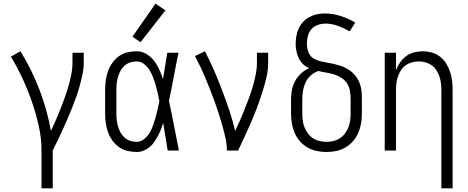

<svg xmlns="http://www.w3.org/2000/svg" viewBox="-20 -816 2540 1041"><path d="M205 205V0Q205 -68 190 -134Q175 -200 153 -264Q131 -328 102.5 -389.5Q74 -451 39 -509L91 -538Q152 -439 194 -329.5Q236 -220 256 -106Q270 -135 283 -165Q296 -195 308 -225.5Q320 -256 331 -286.5Q342 -317 351 -348.5Q360 -380 366.5 -412Q373 -444 373 -477V-530H434V-477Q434 -445 427.5 -414Q421 -383 412.5 -352Q404 -321 393.5 -291Q383 -261 371 -231.5Q359 -202 346.5 -173Q334 -144 321 -115Q308 -86 294 -57Q280 -28 266 0V205Z M721 8Q695 8 670 2Q645 -4 624.5 -19Q604 -34 589 -55Q574 -76 565.5 -100Q557 -124 553.5 -149.5Q550 -175 550 -200V-330Q550 -355 553.5 -380.5Q557 -406 565.5 -430Q574 -454 589 -475Q604 -496 624.5 -511Q645 -526 670 -532Q695 -538 721 -538Q749 -538 773.5 -523.5Q798 -509 815 -487Q832 -465 843.5 -439Q855 -413 864 -387Q864 -388 864 -389Q864 -390 865 -391V-395Q871 -429 876 -462.5Q881 -496 887 -530H948Q934 -465 922 -399.5Q910 -334 896 -269Q911 -202 923.5 -134.5Q936 -67 950 0H889Q883 -37 877 -74.5Q871 -112 865 -149Q859 -131 852 -113Q845 -95 836 -78.5Q827 -62 816 -46Q805 -30 790.5 -18Q776 -6 758 1Q740 8 721 8ZM721 -47Q743 -47 761.5 -62Q780 -77 791.5 -96.5Q803 -116 810.5 -137.5Q818 -159 824 -180.5Q830 -202 835 -224.5Q840 -247 844 -269Q840 -290 835 -311.5Q830 -333 824 -354.5Q818 -376 810 -396.5Q802 -417 790.5 -436Q779 -455 761 -469Q743 -483 721 -483Q703 -483 686 -477.5Q669 -472 655.5 -460Q642 -448 633.5 -432.5Q625 -417 620 -400Q615 -383 613 -365.5Q611 -348 611 -330V-200Q611 -182 613 -164.5Q615 -147 620 -130Q625 -113 633.5 -97.5Q642 -82 655.5 -70Q669 -58 686 -52.5Q703 -47 721 -47ZM742 -587 698 -617 823 -796 877 -760Z M1210 0Q1210 -34 1202.5 -67.5Q1195 -101 1186 -133.5Q1177 -166 1166.5 -198.5Q1156 -231 1144.5 -263Q1133 -295 1120.5 -326.5Q1108 -358 1095 -389.5Q1082 -421 1067.5 -451.5Q1053 -482 1037 -512L1091 -538Q1118 -487 1141 -433.5Q1164 -380 1184.5 -326Q1205 -272 1223.5 -217Q1242 -162 1255 -106Q1269 -135 1282 -165Q1295 -195 1307 -225.5Q1319 -256 1330.5 -286.5Q1342 -317 1351 -348.5Q1360 -380 1366.5 -412Q1373 -444 1373 -477V-530H1434V-477Q1434 -435 1424 -393.5Q1414 -352 1401 -311.5Q1388 -271 1373 -231.5Q1358 -192 1341.5 -153.5Q1325 -115 1307 -76.5Q1289 -38 1271 0Z M1750 8Q1723 8 1696.5 2.5Q1670 -3 1647 -16.5Q1624 -30 1606 -50.5Q1588 -71 1577.5 -95.5Q1567 -120 1562.5 -146.5Q1558 -173 1558 -200V-278Q1558 -303 1563 -329Q1568 -355 1580.5 -377.5Q1593 -400 1612.5 -418Q1632 -436 1656 -446Q1637 -455 1622.5 -469Q1608 -483 1599.5 -501Q1591 -519 1587 -539Q1583 -559 1583 -579Q1583 -601 1587 -622Q1591 -643 1600 -662.5Q1609 -682 1624 -698Q1639 -714 1658 -724Q1677 -734 1698 -738.5Q1719 -743 1740 -743Q1784 -743 1826 -729.5Q1868 -716 1906 -694L1876 -646Q1846 -663 1813 -675.5Q1780 -688 1745 -688Q1724 -688 1703.5 -681Q1683 -674 1669 -658.5Q1655 -643 1649.5 -622Q1644 -601 1644 -580Q1644 -563 1648 -546Q1652 -529 1662 -515.5Q1672 -502 1688 -494.5Q1704 -487 1720.5 -483Q1737 -479 1754 -476.5Q1771 -474 1787.5 -470Q1804 -466 1820.5 -461Q1837 -456 1852.5 -448.5Q1868 -441 1881.5 -430.5Q1895 -420 1906 -406.5Q1917 -393 1924.5 -377.5Q1932 -362 1936 -345.5Q1940 -329 1941 -312Q1942 -295 1942 -278V-200Q1942 -173 1937.5 -146.5Q1933 -120 1922.5 -95.5Q1912 -71 1894 -50.5Q1876 -30 1853 -16.5Q1830 -3 1803.5 2.5Q1777 8 1750 8ZM1750 -47Q1769 -47 1788 -51.5Q1807 -56 1823 -66.5Q1839 -77 1850.5 -92.5Q1862 -108 1869 -125.5Q1876 -143 1878.5 -162Q1881 -181 1881 -200V-278Q1881 -300 1877.5 -322Q1874 -344 1862.5 -362.5Q1851 -381 1832 -393.5Q1813 -406 1792 -412.5Q1771 -419 1749 -422.5Q1727 -426 1706 -431Q1683 -423 1665 -407Q1647 -391 1637 -369.5Q1627 -348 1623 -324.5Q1619 -301 1619 -278V-200Q1619 -181 1621.5 -162Q1624 -143 1631 -125.5Q1638 -108 1649.5 -92.5Q1661 -77 1677 -66.5Q1693 -56 1712 -51.5Q1731 -47 1750 -47Z M2373 205V-330Q2373 -349 2370.5 -367Q2368 -385 2362 -402.5Q2356 -420 2345.5 -436Q2335 -452 2320 -462.5Q2305 -473 2287 -478Q2269 -483 2250 -483Q2231 -483 2213 -478Q2195 -473 2180 -462.5Q2165 -452 2154.5 -436Q2144 -420 2138 -402.5Q2132 -385 2129.5 -367Q2127 -349 2127 -330V0H2066V-530H2127V-434Q2135 -457 2149 -477Q2163 -497 2182 -511.5Q2201 -526 2225 -532Q2249 -538 2273 -538Q2297 -538 2321.5 -531Q2346 -524 2365.5 -509Q2385 -494 2398.5 -472.5Q2412 -451 2420 -427.5Q2428 -404 2431 -379.5Q2434 -355 2434 -330V205Z"/></svg>

Font: Iosevka Term Light
Style: Regular
Weight: 300
Monospace: yes
Designer: Belleve Invis
Foundry: Belleve Invis
Version: Version 9.0.1; ttfautohint (v1.8.3)